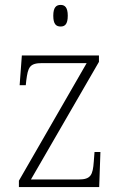

<svg xmlns="http://www.w3.org/2000/svg" viewBox="-20 -762 493 782"><path d="M227 -654C244 -654 256 -663 256 -698C256 -732 244 -742 227 -742C209 -742 197 -732 197 -698C197 -663 209 -654 227 -654ZM57 0H384L389 -143H365L362 -104C358 -49 350 -31 300 -31H106L383 -510V-536H69L60 -415H85L87 -434C94 -488 100 -505 152 -505H333L57 -26Z"/></svg>

Font: Noto Serif Sinhala SemiCondensed ExtraLight
Style: Regular
Weight: 200
Width: 4
Designer: Jelle Bosma - Monotype Design Team
Foundry: Monotype Imaging Inc.
Version: Version 2.007